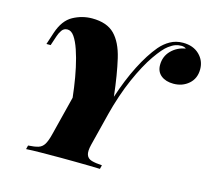

<svg xmlns="http://www.w3.org/2000/svg" viewBox="-103 -845 1061 967"><g transform="rotate(15 427.0 -361.0)"><path d="M422 -106Q413 -70 419.5 -52Q426 -34 446.5 -28Q467 -22 501 -20L496 0Q475 -1 440.5 -1.5Q406 -2 366.5 -2.5Q327 -3 292 -3Q238 -3 189 -2.5Q140 -2 111 0L116 -20Q150 -22 169 -28Q188 -34 199 -52Q210 -70 219 -106L288 -380L373 -317L466 -336L500 -416ZM732 -705Q716 -705 701.5 -700Q687 -695 668 -681Q643 -663 605.5 -609Q568 -555 530 -469Q492 -383 463 -270L275 -265Q271 -312 264 -363Q257 -414 246.5 -462.5Q236 -511 222.5 -550.5Q209 -590 193 -613Q177 -636 157 -636Q138 -636 127.5 -620.5Q117 -605 112 -589L95 -538Q95 -538 84 -538Q73 -538 73 -538L94 -602Q117 -671 164 -696.5Q211 -722 263 -722Q340 -722 380 -681.5Q420 -641 438.5 -562Q457 -483 470 -369Q501 -464 539 -538.5Q577 -613 618 -662Q641 -689 670.5 -705.5Q700 -722 737 -722Q790 -722 822 -691Q854 -660 854 -615Q854 -567 821.5 -538.5Q789 -510 742 -510Q702 -510 677.5 -529.5Q653 -549 653 -584Q653 -629 683 -659.5Q713 -690 757 -697Q753 -701 746.5 -703Q740 -705 732 -705Z"/></g></svg>

Font: Playfair Display Black
Style: Italic
Weight: 900
Italic angle: -14°
Designer: Claus Eggers Sørensen
Foundry: Claus Eggers Sørensen
Version: Version 1.203